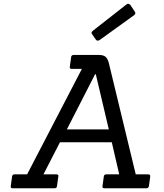

<svg xmlns="http://www.w3.org/2000/svg" viewBox="-20 -1014 881 1034"><path d="M768 0H542Q530 0 532 -12L539 -63Q540 -75 553 -75H622L582 -248H303L214 -75H284Q297 -75 294 -63L287 -12Q286 0 273 0H48Q36 0 38 -12L45 -63Q46 -75 59 -75H126L421 -643H366Q354 -643 356 -655L363 -706Q364 -718 377 -718H513Q537 -718 548.5 -708Q560 -698 566 -675L711 -75H778Q790 -75 789 -63L782 -12Q780 0 768 0ZM566 -317 496 -614H492L340 -317ZM516 -798Q511 -795 505.5 -795Q500 -795 496 -801L476 -830Q473 -833 473 -838Q473 -843 481 -849L661 -990Q666 -994 670 -994L681 -989L706 -951Q709 -947 709 -942.5Q709 -938 702 -932Z"/></svg>

Font: Sanchez
Style: Italic
Weight: 400
Designer: Daniel Hernández
Foundry: LatinoType
Version: Version 1.001